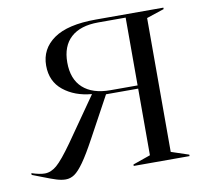

<svg xmlns="http://www.w3.org/2000/svg" viewBox="-84 -575 677 647"><g transform="rotate(-10 255.0 -251.5)"><path d="M11 -18 -20 -30V-36Q7 -27 25 -27Q46 -27 66 -44Q86 -61 123 -113L227 -262V-263Q169 -268 130.5 -299Q92 -330 92 -384Q92 -441 139.5 -474.5Q187 -508 284 -508H515V-503L455 -483V-25L515 -5V0H324V-5L384 -26V-254H274L199 -116Q172 -66 153.5 -40Q135 -14 121 -4.5Q107 5 91 5Q77 5 60.5 0Q44 -5 11 -18ZM291 -265H384V-497H290Q229 -497 196.5 -467.5Q164 -438 164 -382Q164 -325 197 -295Q230 -265 291 -265Z"/></g></svg>

Font: Nyght Serif Light
Style: Regular
Weight: 300
Designer: Maksym Kobuzan
Version: Version 0.410